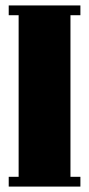

<svg xmlns="http://www.w3.org/2000/svg" viewBox="-20 -689 329 709"><path d="M12.2 -632.8V-668.9H276.9V-632.8H240.2V-36.1H276.9V0H12.2V-36.1H48.8V-632.8Z"/></svg>

Font: Lletraferida
Style: Heavy
Weight: 900
Designer: Josep Patau Bellart
Foundry: Josep Patau Bellart
Version: Version 1.000